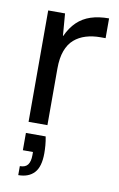

<svg xmlns="http://www.w3.org/2000/svg" viewBox="-85 -556 522 842"><g transform="rotate(10 175.5 -135.0)"><path d="M62 0V-496H137L145 -397H146Q164 -436 189.5 -460.5Q215 -485 250 -496.5Q285 -508 331 -508V-420H308Q273 -420 243.5 -411Q214 -402 192 -383Q170 -364 158 -331.5Q146 -299 146 -252V0ZM58 238V198Q83 198 93.5 183.5Q104 169 104 141V127H59V50H147Q151 70 152.5 89Q154 108 154 124Q154 184 129 211Q104 238 58 238Z"/></g></svg>

Font: DM Sans 28pt
Style: Regular
Weight: 400
Version: Version 4.004;gftools[0.9.30]